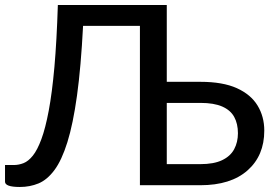

<svg xmlns="http://www.w3.org/2000/svg" viewBox="-23 -738 1100 765"><path d="M56 7Q-3 7 -3 -14V-80.5H32.5Q51.5 -80.5 70.8 -88Q90 -95.5 108 -118Q126 -140.5 142 -183.8Q158 -227 171.2 -297.2Q184.5 -367.5 193.8 -471.2Q203 -575 207.5 -718H641.5V-412H775.5Q864.5 -412 920.5 -386.8Q976.5 -361.5 1003.2 -317.5Q1030 -273.5 1030 -217.5Q1030 -118 963.2 -59Q896.5 0 775 0H534.5V-635H308Q299.5 -470.5 283.8 -357Q268 -243.5 245.5 -171.5Q223 -99.5 194 -60.5Q165 -21.5 130.5 -7.2Q96 7 56 7ZM775 -84Q829 -84 862 -99.8Q895 -115.5 910 -143.5Q925 -171.5 925 -207Q925 -245 910.2 -272Q895.5 -299 862.5 -313.5Q829.5 -328 775.5 -328H641.5V-84Z"/></svg>

Font: Verano Sans Medium
Style: Regular
Weight: 500
Designer: Lukasz Dziedzic with Adam Twardoch and Botio Nikoltchev
Foundry: tyPoland Lukasz Dziedzic
Version: Version 3.001;December 28, 2019;FontCreator 12.0.0.2547 64-b